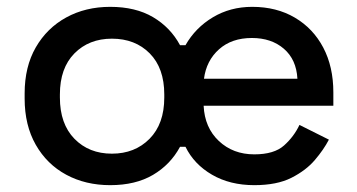

<svg xmlns="http://www.w3.org/2000/svg" viewBox="-20 -527 1043 561"><path d="M302 14Q230 14 173.5 -16.5Q117 -47 84.5 -104Q52 -161 52 -239V-254Q52 -332 84.5 -388.5Q117 -445 173.5 -476Q230 -507 302 -507Q376 -507 427 -477Q478 -447 506 -395H522Q551 -446 602 -476.5Q653 -507 717 -507Q788 -507 841.5 -475.5Q895 -444 924.5 -388Q954 -332 954 -257V-218H575Q578 -154 619.5 -115Q661 -76 723 -76Q781 -76 810 -102Q839 -128 855 -162L941 -119Q926 -90 900 -59.5Q874 -29 831.5 -7.5Q789 14 723 14Q652 14 599.5 -16.5Q547 -47 522 -98H506Q478 -46 427 -16Q376 14 302 14ZM307 -78Q374 -78 417 -121.5Q460 -165 460 -242V-251Q460 -328 417.5 -371Q375 -414 307 -414Q240 -414 197.5 -371Q155 -328 155 -251V-242Q155 -165 197.5 -121.5Q240 -78 307 -78ZM576 -297H849Q846 -353 809.5 -384.5Q773 -416 716 -416Q657 -416 620 -383Q583 -350 576 -297Z"/></svg>

Font: Space Grotesk Medium
Style: Regular
Weight: 500
Designer: Florian Karsten
Foundry: Florian Karsten
Version: Version 2.000